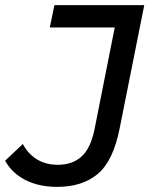

<svg xmlns="http://www.w3.org/2000/svg" viewBox="-35 -720 595 748"><path d="M188 8Q116 8 63.5 -19Q11 -46 -15 -94L54 -159Q74 -121 108.5 -99.5Q143 -78 190 -78Q247 -78 282.5 -110Q318 -142 333 -215L412 -613H159L177 -700H527L431 -219Q406 -93 346 -42.5Q286 8 188 8Z"/></svg>

Font: Montserrat Medium
Style: Italic
Weight: 500
Italic angle: -11.3°
Designer: Julieta Ulanovsky
Foundry: Julieta Ulanovsky
Version: Version 9.000; ttfautohint (v1.8.4.7-5d5b)